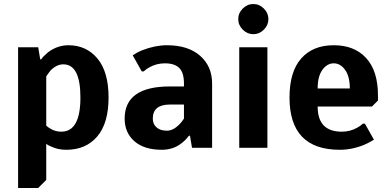

<svg xmlns="http://www.w3.org/2000/svg" viewBox="-20 -735 1940 955"><path d="M70 200V-500H170L180 -440H185Q195 -455 219 -475Q266 -510 320 -510Q410 -510 465 -443.5Q520 -377 520 -250Q520 -122 463.5 -56Q407 10 310 10Q269 10 237 -5Q220 -11 210 -20V160L170 200ZM285 -80Q380 -80 380 -250Q380 -415 295 -415Q262 -415 232 -385Q222 -373 210 -355V-110Q220 -101 231 -95Q255 -80 285 -80Z M785 10Q697 10 648.5 -32.5Q600 -75 600 -145Q600 -305 825 -305H895V-320Q895 -373 872 -396.5Q849 -420 800 -420Q758 -420 723 -400Q709 -393 695 -380H685L640 -460Q664 -476 687 -485Q752 -510 810 -510Q916 -510 975.5 -457.5Q1035 -405 1035 -320V0H935L925 -60H920Q903 -38 886 -25Q844 10 785 10ZM810 -85Q841 -85 871 -115Q884 -128 895 -145V-215H825Q740 -215 740 -145Q740 -118 758.5 -101.5Q777 -85 810 -85Z M1292.5 -587.5Q1270 -565 1240 -565Q1210 -565 1187.5 -587.5Q1165 -610 1165 -640Q1165 -670 1187.5 -692.5Q1210 -715 1240 -715Q1270 -715 1292.5 -692.5Q1315 -670 1315 -640Q1315 -610 1292.5 -587.5ZM1170 0V-500H1310V0Z M1670 10Q1420 10 1420 -250Q1420 -378 1478 -444Q1536 -510 1640 -510Q1743 -510 1801.5 -446Q1860 -382 1860 -260V-235L1830 -205H1560Q1560 -80 1680 -80Q1722 -80 1757 -100Q1771 -107 1785 -120H1795L1840 -40Q1812 -23 1792 -15Q1732 10 1670 10ZM1560 -295H1720Q1720 -355 1696.5 -387.5Q1673 -420 1640 -420Q1607 -420 1583.5 -387.5Q1560 -355 1560 -295Z"/></svg>

Font: Scada
Style: Bold
Weight: 700
Designer: Jovanny Lemonad
Foundry: Jovanny Lemonad
Version: Version 4.100;PS 004.100;hotconv 1.0.88;makeotf.lib2.5.64775